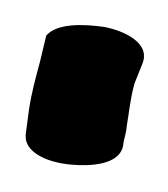

<svg xmlns="http://www.w3.org/2000/svg" viewBox="-28 -633 172 196"><g transform="rotate(5 58.5 -535.5)"><path d="M2 -490C2 -474 23 -464 51 -464C71 -464 100 -468 102 -488C102 -495 104 -499 104 -509C105 -520 105 -536 108 -552L114 -572C122 -595 92 -605 72 -607H71C52 -608 24 -607 14 -593L10 -566C7 -549 4 -533 3 -515L2 -493Z"/></g></svg>

Font: Stray Cat
Style: ExBlkCn
Weight: 1000
Version: Version 1.0